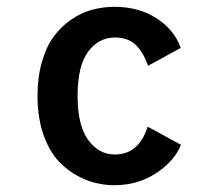

<svg xmlns="http://www.w3.org/2000/svg" viewBox="-20 -532 610 563"><path d="M510.5 -107.5Q492 -60 438.2 -24.5Q384.5 11 316 11Q272.5 11 233.2 -4.2Q194 -19.5 161.2 -49.8Q128.5 -80 109.2 -132Q90 -184 90 -251Q90 -305.5 102.8 -350.2Q115.5 -395 137.2 -424.5Q159 -454 188.2 -474.2Q217.5 -494.5 249.5 -503.2Q281.5 -512 316 -512Q386.5 -512 438.8 -478.5Q491 -445 510 -391.5L414 -339Q400 -379.5 377.5 -400.8Q355 -422 317 -422Q269 -422 238.2 -380.2Q207.5 -338.5 207.5 -251Q207.5 -164.5 238.5 -121.8Q269.5 -79 317 -79Q387 -79 413 -160.5Z"/></svg>

Font: League Mono Narrow Medium
Style: Regular
Weight: 500
Width: 3
Designer: Tyler Finck
Foundry: The League of Moveable Type / Tyler Finck
Version: Version 2.210